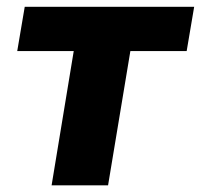

<svg xmlns="http://www.w3.org/2000/svg" viewBox="-20 -556 602 576"><path d="M134.8 0 201.2 -402.8H31.7L54.2 -535.6H562.5L540 -402.8H371.1L304.2 0Z"/></svg>

Font: Inter 20pt ExtraBold
Style: Italic
Weight: 800
Italic angle: -9.3988°
Version: Version 4.001;git-66647c0bb